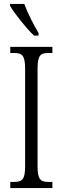

<svg xmlns="http://www.w3.org/2000/svg" viewBox="-20 -951 317 971"><path d="M152 -771H175V-784C152 -822 119 -886 103 -931H31V-921C51 -886 113 -807 152 -771ZM32 0H245V-31H226C185 -31 170 -43 170 -110V-604C170 -672 185 -683 226 -683H245V-714H32V-683H51C91 -683 107 -672 107 -604V-109C107 -42 91 -31 51 -31H32Z"/></svg>

Font: Noto Serif Devanagari ExtraCondensed Light
Style: Regular
Weight: 300
Width: 2
Designer: Universal Thirst, Indian Type Foundry and the Monotype Design Team
Foundry: Monotype Imaging Inc.
Version: Version 2.004